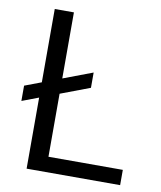

<svg xmlns="http://www.w3.org/2000/svg" viewBox="-80 -764 697 829"><g transform="rotate(10 268.5 -350.0)"><path d="M20 -284V-351L306 -459V-392ZM93 0V-700H177V-67H503V0Z"/></g></svg>

Font: DM Sans 28pt
Style: Regular
Weight: 400
Version: Version 4.004;gftools[0.9.30]